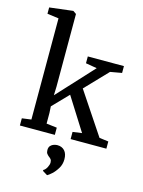

<svg xmlns="http://www.w3.org/2000/svg" viewBox="-155 -907 941 1263"><g transform="rotate(15 316.0 -275.0)"><path d="M37.5 0V-49L100.5 -57.5V-746.5L22.5 -757V-800L180.5 -819H182.5L204 -804V-309.5L202 -250L428 -495L351.5 -508V-554.5H597.5V-508L519 -494L374 -342.5L564.5 -57L626.5 -49V0H383V-49L445.5 -57.5L304.5 -281L201.5 -174.5L204 -130V-57.5L275.5 -49V0ZM378 139.5Q378 174 361.2 201.5Q344.5 229 324.8 246.8Q305 264.5 295.5 269H294L262 249.5L261.5 243Q275.5 236 285.5 217Q295.5 198 295.5 183.5Q295.5 168.5 288.8 160.8Q282 153 274.5 148Q267 142 260.5 133.5Q254 125 254 108.5Q254 89.5 264 79Q274 68.5 286.8 64.8Q299.5 61 308 61H310.5Q341 61 359.5 81.2Q378 101.5 378 139.5Z"/></g></svg>

Font: Merriweather 20pt
Style: Regular
Weight: 400
Version: Version 2.100